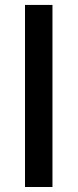

<svg xmlns="http://www.w3.org/2000/svg" viewBox="-20 -747 310 767"><path d="M189.6 -727.3V0H79.9V-727.3Z"/></svg>

Font: Inter Zeller Medium
Style: Regular
Weight: 500
Designer: Rasmus Andersson; Joe Bland
Foundry: zeller
Version: Version 3.015;git-dec3a8cb1